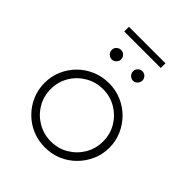

<svg xmlns="http://www.w3.org/2000/svg" viewBox="-190 -767 883 883"><g transform="rotate(45 251.5 -325.0)"><path d="M252.1 8.3Q208.3 8.3 170.1 -7.6Q131.9 -23.6 102.8 -52.8Q73.6 -81.9 57.3 -119.8Q41 -157.6 41 -200.7Q41 -244.4 57.3 -281.9Q73.6 -319.4 102.4 -348.3Q131.2 -377.1 169.8 -393.4Q208.3 -409.7 252.1 -409.7Q295.8 -409.7 334 -393.4Q372.2 -377.1 401 -348.3Q429.9 -319.4 446.5 -281.6Q463.2 -243.8 463.2 -200.7Q463.2 -157.6 446.5 -119.8Q429.9 -81.9 400.7 -52.8Q371.5 -23.6 333.7 -7.6Q295.8 8.3 252.1 8.3ZM252.1 -30.6Q299.3 -30.6 337.8 -53.5Q376.4 -76.4 399.3 -114.9Q422.2 -153.5 422.2 -200.7Q422.2 -247.9 399.3 -286.5Q376.4 -325 337.8 -347.9Q299.3 -370.8 252.1 -370.8Q204.9 -370.8 166 -347.9Q127.1 -325 104.2 -286.5Q81.2 -247.9 81.2 -200.7Q81.2 -153.5 104.2 -114.9Q127.1 -76.4 166 -53.5Q204.9 -30.6 252.1 -30.6ZM133.3 -627.1V-657.6H370.8V-627.1ZM183.3 -495.1Q175 -495.1 167.7 -499.7Q160.4 -504.2 156.2 -511.1Q152.1 -518.1 152.1 -526.4Q152.1 -534.7 156.2 -541.7Q160.4 -548.6 167.7 -552.8Q175 -556.9 183.3 -556.9Q191.7 -556.9 198.6 -552.8Q205.6 -548.6 209.7 -541.7Q213.9 -534.7 213.9 -526.4Q213.9 -518.1 209.7 -511.1Q205.6 -504.2 198.6 -499.7Q191.7 -495.1 183.3 -495.1ZM321.5 -495.1Q313.2 -495.1 306.2 -499.7Q299.3 -504.2 295.1 -511.1Q291 -518.1 291 -526.4Q291 -534.7 295.1 -541.7Q299.3 -548.6 306.2 -552.8Q313.2 -556.9 321.5 -556.9Q330.6 -556.9 337.2 -552.8Q343.7 -548.6 347.9 -541.7Q352.1 -534.7 352.1 -526.4Q352.1 -518.1 347.9 -511.1Q343.7 -504.2 337.2 -499.7Q330.6 -495.1 321.5 -495.1Z"/></g></svg>

Font: Afacad Flux ExtraLight
Style: Regular
Weight: 250
Designer: Kristian Moeller
Foundry: Dicotype
Version: Version 1.100